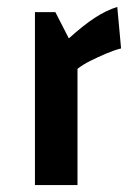

<svg xmlns="http://www.w3.org/2000/svg" viewBox="-20 -535 382 555"><path d="M140 -500 179 -424Q221 -462 254 -483.5Q287 -505 319 -515L330 -395Q310 -390 286.5 -380Q263 -370 241 -359Q219 -348 204 -336V0H81V-500Z"/></svg>

Font: Changa ExtraLight Medium
Style: Regular
Weight: 500
Version: Version 3.002; ttfautohint (v1.8.2)